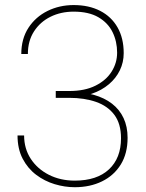

<svg xmlns="http://www.w3.org/2000/svg" viewBox="-20 -741 587 770"><path d="M257.8 -376Q320.3 -376 363 -397.5Q405.8 -418.9 427.7 -453.9Q449.7 -488.8 449.7 -529.8Q449.7 -574.7 431.4 -612.1Q413.1 -649.4 374.5 -671.9Q335.9 -694.3 275.4 -694.3Q224.1 -694.3 182.6 -673.8Q141.1 -653.3 116.5 -615.2Q91.8 -577.1 91.8 -524.4H65.4Q65.4 -585.4 94 -629.4Q122.6 -673.3 170.4 -697Q218.3 -720.7 275.4 -720.7Q336.4 -720.7 381.6 -697.5Q426.8 -674.3 451.4 -631.1Q476.1 -587.9 476.1 -527.8Q476.1 -491.2 460.7 -459.2Q445.3 -427.2 416.7 -403.1Q388.2 -378.9 348.4 -365.2Q308.6 -351.6 259.8 -351.6H203.6V-376ZM203.6 -372.6H259.8Q313.5 -372.6 356.2 -360.6Q398.9 -348.6 429.2 -325.2Q459.5 -301.8 475.6 -267.3Q491.7 -232.9 491.7 -188.5Q491.7 -125.5 464.4 -81.3Q437 -37.1 389.2 -13.7Q341.3 9.8 279.8 9.8Q239.7 9.8 199.2 -2.4Q158.7 -14.6 125 -40Q91.3 -65.4 70.8 -104.7Q50.3 -144 50.3 -197.8H76.7Q76.7 -145 103.3 -104.2Q129.9 -63.5 176 -40Q222.2 -16.6 279.8 -16.6Q368.7 -16.6 417 -61.8Q465.3 -106.9 465.3 -186.5Q465.3 -244.6 438.7 -280.3Q412.1 -315.9 365.2 -332.3Q318.4 -348.6 257.8 -348.6H203.6Z"/></svg>

Font: Heebo Thin
Style: Regular
Weight: 250
Designer: Oded Ezer
Foundry: Ezer Type House
Version: Version 3.100